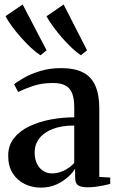

<svg xmlns="http://www.w3.org/2000/svg" viewBox="-20 -848 538 878"><path d="M166.5 10Q126.5 10 92.5 -6.8Q58.5 -23.5 38 -55.8Q17.5 -88 17.5 -136Q17.5 -183.5 44.5 -217Q71.5 -250.5 115.8 -271.2Q160 -292 213.2 -301.8Q266.5 -311.5 319.5 -311.5V-358Q319.5 -394 311 -418.5Q302.5 -443 281.2 -455.8Q260 -468.5 222.5 -468.5Q170.5 -468.5 129.8 -454.5Q89 -440.5 63 -427.5L44.5 -462.5Q60 -475.5 91 -493Q122 -510.5 165 -523.5Q208 -536.5 259 -536.5Q321 -536.5 359.5 -516.8Q398 -497 416 -456Q434 -415 434 -352V-39L484 -36V-7Q473.5 -4 456.5 -0.5Q439.5 3 419.8 5.8Q400 8.5 380.5 8.5Q352 8.5 337.8 -0.2Q323.5 -9 323.5 -36V-76.5Q314 -60 292.2 -39.8Q270.5 -19.5 238.8 -4.8Q207 10 166.5 10ZM218 -55Q245.5 -55 272.5 -68Q299.5 -81 319.5 -103V-274Q262.5 -274 222 -258.5Q181.5 -243 160 -215.5Q138.5 -188 138.5 -151Q138.5 -120.5 149.2 -99Q160 -77.5 178 -66.2Q196 -55 218 -55ZM164.5 -595.5Q145.5 -607.5 122.5 -628.8Q99.5 -650 76.8 -675.8Q54 -701.5 35 -727.2Q16 -753 5 -774L83.5 -827.5L193 -618L165.5 -595.5ZM349.5 -595.5Q331 -607.5 308.5 -628.8Q286 -650 263.8 -675.5Q241.5 -701 222.8 -726.8Q204 -752.5 192.5 -773.5L271 -827.5L378 -618L350.5 -595.5Z"/></svg>

Font: Merriweather 96pt SemiBold
Style: Regular
Weight: 600
Version: Version 2.100